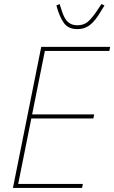

<svg xmlns="http://www.w3.org/2000/svg" viewBox="-20 -930 565 950"><path d="M44 0 184 -698H525L521 -678H202L139 -364H446L442 -344H135L70 -20H390L386 0ZM362 -786Q318 -786 296 -816.5Q274 -847 259 -903L275 -910L287 -873Q299 -836 317 -820.5Q335 -805 362 -805Q393 -805 412.5 -820.5Q432 -836 458 -874L482 -910L497 -903Q481 -876 467 -854.5Q453 -833 437.5 -817.5Q422 -802 404 -794Q386 -786 362 -786Z"/></svg>

Font: IBM Plex Sans Cond Thin
Style: Italic
Weight: 100
Width: 3
Italic angle: -11°
Designer: Mike Abbink, Paul van der Laan, Pieter van Rosmalen
Foundry: Bold Monday
Version: Version 1.3